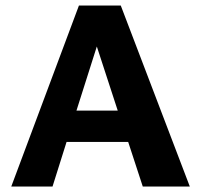

<svg xmlns="http://www.w3.org/2000/svg" viewBox="-20 -678 731 698"><path d="M446 -162H222L171 0H21L267 -658H419L670 0H499ZM408 -276 332 -509 258 -276Z"/></svg>

Font: Ysabeau Ultrabold
Style: Regular
Weight: 800
Designer: Christian Thalmann (Catharsis Fonts)
Version: Version 0.003